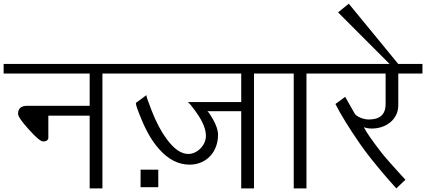

<svg xmlns="http://www.w3.org/2000/svg" viewBox="-20 -1039 2350 1059"><path d="M656.2 -633.3H544.9V0H474.6V-400.9H246.6V-275.4Q242.2 -258.8 217.8 -258.8Q198.2 -258.8 139.2 -324.7Q79.6 -390.1 79.6 -411.6Q79.6 -455.6 130.9 -455.6H474.6V-633.3H0V-686.5H656.2Z M1492.2 -633.3H1380.9V0H1310.5V-425.8H1123.5Q1132.3 -420.4 1154.8 -380.9Q1182.6 -331.5 1182.6 -295.9Q1182.6 -260.3 1171.1 -230Q1159.7 -199.7 1138.9 -177.7Q1118.2 -155.8 1089.1 -143.3Q1060.1 -130.9 1024.9 -130.9Q933.6 -130.9 857.4 -216.8Q829.6 -248 805.4 -288.8Q781.2 -329.6 760.3 -380.9Q729.5 -454.1 729.5 -469.2Q729.5 -471.2 730 -471.7L788.1 -514.6Q787.6 -514.2 787.6 -512.2Q787.6 -502.4 816.4 -429.2Q853.5 -334 898.4 -273.4Q959 -189.9 1018.6 -189.9Q1037.6 -189.9 1054.9 -198.2Q1072.3 -206.5 1085.9 -220.5Q1099.6 -234.4 1107.7 -252.4Q1115.7 -270.5 1115.7 -290.5Q1115.7 -343.3 1065.9 -414.6Q1022.5 -476.1 1014.2 -476.1H1310.5V-633.3H650.4V-686.5H1492.2ZM853 -6.3H755.4V-103H853Z M1781.7 -633.3H1670.4V0H1600.1V-633.3H1481.4V-686.5H1781.7Z M2310.1 -633.3H2176.8V-458.5Q2176.8 -429.7 2165.3 -406Q2153.8 -382.3 2134 -365.5Q2114.3 -348.6 2087.6 -339.4Q2061 -330.1 2030.3 -330.1Q2006.3 -330.1 1986.8 -337.4Q2006.3 -297.9 2082 -199.7Q2089.4 -189.9 2102.3 -174.8Q2115.2 -159.7 2130.1 -142.8Q2145 -126 2160.2 -109.1Q2175.3 -92.3 2187.7 -78.6Q2200.2 -64.9 2208.3 -56.4Q2216.3 -47.9 2216.3 -47.9L2166 0Q2163.6 -2.4 2158.2 -8.5Q2152.8 -14.6 2145.8 -22.5Q2138.7 -30.3 2130.9 -39.1Q2123 -47.9 2116.2 -55.9Q2109.4 -64 2104 -70.3Q2098.6 -76.7 2096.2 -79.1Q2056.6 -126 2023.9 -167.2Q1991.2 -208.5 1964.8 -246.6Q1874.5 -377.4 1830.1 -465.3L1883.8 -504.9L1937 -411.6Q1940.4 -405.8 1948.7 -400.1Q1957 -394.5 1967.8 -389.9Q1978.5 -385.3 1991 -382.6Q2003.4 -379.9 2014.6 -379.9Q2106.9 -379.9 2106.9 -465.3V-633.3H1765.1V-686.5H2310.1Z M2180.7 -681.2H2133.8L1844.7 -970.7L1903.8 -1018.6Z"/></svg>

Font: SakalBharati
Style: Regular
Weight: 400
Designer: CDAC GIST
Foundry: CDAC
Version: 13.02